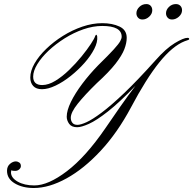

<svg xmlns="http://www.w3.org/2000/svg" viewBox="-20 -815 953 947"><path d="M146.5 112.3Q91.3 112.3 53 89.6Q14.6 66.9 14.6 27.3Q14.6 5.9 29.1 -6.6Q43.5 -19 58.6 -19Q65.9 -19 74.5 -13.7Q83 -8.3 83 3.9Q83 13.2 74.7 20.5Q66.4 27.8 55.2 27.8Q50.3 27.8 45.2 27.3Q40 26.9 35.6 24.9Q34.2 29.8 34.2 35.2Q34.2 62 67.1 80.8Q100.1 99.6 149.4 99.6Q217.8 99.6 310.3 29.1Q402.8 -41.5 498.5 -180.7Q535.2 -234.9 574.5 -290.8Q613.8 -346.7 647.9 -391.6Q568.4 -309.1 512 -264.9Q455.6 -220.7 418.5 -204.1Q381.3 -187.5 360.4 -187.5Q333 -187.5 321 -204.3Q309.1 -221.2 309.1 -239.3Q309.1 -270 329.8 -312.5Q350.6 -355 386 -402.1Q421.4 -449.2 464.4 -493.2Q516.1 -543.9 540.8 -571Q565.4 -598.1 572.8 -611.6Q580.1 -625 580.1 -633.8Q580.1 -687 484.4 -687Q439 -687 391.1 -670.4Q343.3 -653.8 299.1 -626Q254.9 -598.1 219.7 -565.2Q184.6 -532.2 164.1 -498.5Q143.6 -464.8 143.6 -437Q143.6 -395.5 188 -395.5Q218.8 -395.5 253.2 -416.5Q287.6 -437.5 321 -470Q354.5 -502.4 382.3 -536.6Q410.2 -570.8 428.2 -598.4Q446.3 -626 449.2 -636.7Q452.6 -643.6 454.1 -643.6Q458 -643.6 459.5 -635.3Q462.4 -607.9 444.8 -573.5Q427.2 -539.1 396.5 -504.4Q365.7 -469.7 328.6 -440.2Q291.5 -410.6 254.2 -392.8Q216.8 -375 187 -375Q158.2 -375 143.8 -390.9Q129.4 -406.7 129.4 -432.6Q129.4 -465.3 150.4 -502Q171.4 -538.6 207.8 -573.7Q244.1 -608.9 290 -637.7Q335.9 -666.5 386 -683.6Q436 -700.7 484.4 -700.7Q533.7 -700.7 569.3 -684.1Q605 -667.5 605 -628.4Q605 -603 593.3 -572.3Q581.5 -541.5 549.8 -500.7Q518.1 -460 457.5 -404.8Q398.4 -347.2 363.8 -304Q329.1 -260.7 329.1 -233.9Q329.1 -219.7 336.9 -209.5Q344.7 -199.2 361.8 -199.2Q377.9 -199.2 407 -212.4Q436 -225.6 481.7 -259.8Q527.3 -293.9 592.8 -356.2Q658.2 -418.5 746.1 -516.6Q798.8 -576.2 842 -602.3Q885.3 -628.4 904.8 -628.4Q913.1 -628.4 913.1 -622.6Q913.1 -618.7 905.3 -616.7L891.1 -611.8Q830.6 -587.9 765.6 -507.1Q700.7 -426.3 626.5 -286.1Q559.6 -160.6 476.8 -71.5Q394 17.6 308.1 64.9Q222.2 112.3 146.5 112.3ZM828.6 -718.8Q814.9 -718.8 806.9 -727.8Q798.8 -736.8 798.8 -749.5Q798.8 -766.6 813.2 -780.8Q827.6 -794.9 847.7 -794.9Q861.3 -794.9 869.6 -786.4Q877.9 -777.8 877.9 -764.6Q877.9 -746.6 862.3 -732.7Q846.7 -718.8 828.6 -718.8ZM682.6 -718.8Q668.9 -718.8 660.9 -727.8Q652.8 -736.8 652.8 -749.5Q652.8 -766.6 667.2 -780.8Q681.6 -794.9 701.7 -794.9Q715.3 -794.9 723.1 -786.4Q731 -777.8 731 -764.6Q731 -746.6 715.8 -732.7Q700.7 -718.8 682.6 -718.8Z"/></svg>

Font: Pinyon Script
Style: Regular
Weight: 400
Designer: Nicole Fally, Eben Sorkin
Foundry: Sorkin Type Co.
Version: Version 1.008; ttfautohint (v1.8.4.7-5d5b)